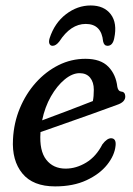

<svg xmlns="http://www.w3.org/2000/svg" viewBox="-20 -672 488 702"><path d="M402.5 -139Q399 -104 371.8 -69.8Q344.5 -35.5 296.2 -13Q248 9.5 181.5 9.5Q100.5 9.5 61.8 -37.8Q23 -85 27.5 -163Q30.5 -223 52.5 -276Q74.5 -329 111 -369.8Q147.5 -410.5 194 -433.8Q240.5 -457 292.5 -457Q348 -457 376 -428.2Q404 -399.5 409 -354.5Q412 -339 422 -337.5Q437 -336.5 438 -321Q439.5 -299 407.5 -288.5Q370 -274.5 318 -256Q266 -237.5 214.8 -219.5Q163.5 -201.5 128 -189V-187Q123.5 -121 149 -88.2Q174.5 -55.5 220 -55.5Q258.5 -55.5 295 -77.5Q331.5 -99.5 354.5 -144.5Q372 -167.5 387.5 -166.5Q405.5 -165 402.5 -139ZM271 -404.5Q244.5 -404.5 216.5 -381.5Q188.5 -358.5 166.2 -319.5Q144 -280.5 134 -232Q173.5 -246.5 226.2 -266.5Q279 -286.5 319.5 -302.5Q323 -319 323 -344Q323 -371.5 309.5 -388Q296 -404.5 271 -404.5ZM293.5 -584.5Q238.5 -584.5 197 -520.5Q184.5 -504.5 172.5 -504.5Q164 -504.5 160.8 -512Q157.5 -519.5 161.5 -532.5Q179.5 -588 221.2 -620Q263 -652 311.5 -652Q360.5 -652 385 -619.8Q409.5 -587.5 397.5 -531.5Q392 -504.5 373 -504.5Q360.5 -504.5 357 -520.5Q351 -584.5 293.5 -584.5Z"/></svg>

Font: Fraunces 72pt SuperSoft
Style: Italic
Weight: 400
Italic angle: -16°
Version: Version 1.000;[b76b70a41]